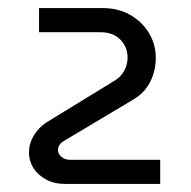

<svg xmlns="http://www.w3.org/2000/svg" viewBox="-20 -720 474 477"><path d="M143 -263Q115 -263 94.5 -274Q74 -285 63 -302.5Q52 -320 52 -341Q52 -363 63.5 -382.5Q75 -402 94 -415L262 -518Q280 -528 288.5 -544Q297 -560 297 -577Q297 -603 279 -621.5Q261 -640 229 -640H77V-700H234Q274 -700 303.5 -683Q333 -666 350 -638Q367 -610 367 -577Q367 -543 352.5 -515.5Q338 -488 310 -472L139 -370Q124 -361 124 -347Q124 -338 132.5 -330.5Q141 -323 154 -323H378V-263Z"/></svg>

Font: MuseoModerno SemiBold
Style: Regular
Weight: 400
Version: Version 1.001